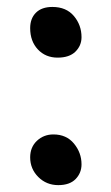

<svg xmlns="http://www.w3.org/2000/svg" viewBox="-20 -522 320 553"><path d="M146 -356Q111.3 -356 89.1 -379.6Q66.9 -403.3 66.9 -440.9Q66.9 -468.8 83.5 -485.4Q100.1 -502 130.9 -502Q170.9 -502 192.9 -475.8Q214.8 -449.7 214.8 -415Q214.8 -390.6 197.3 -373.3Q179.7 -356 146 -356ZM147.9 11.2Q113.8 11.2 90.3 -12.2Q66.9 -35.6 66.9 -68.8Q66.9 -98.1 86.4 -116.5Q106 -134.8 133.8 -134.8Q171.4 -134.8 193.1 -108.4Q214.8 -82 214.8 -48.8Q214.8 -23.9 197.8 -6.3Q180.7 11.2 147.9 11.2Z"/></svg>

Font: Shantell Sans Irregular
Style: Regular
Weight: 400
Designer: Stephen Nixon, Anya Danilova, Shantell Martin
Foundry: Arrow Type
Version: Version 1.006;[9816181b4]